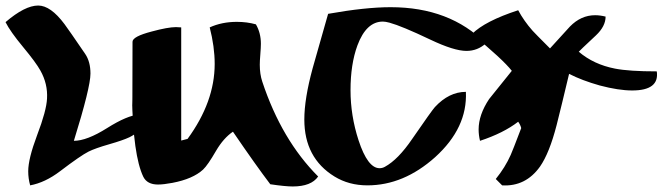

<svg xmlns="http://www.w3.org/2000/svg" viewBox="-45 -670 2395 694"><path d="M484 -224Q459 -192 423 -174Q400 -163 349.5 -148.5Q299 -134 275 -122Q247 -108 172 -51Q118 -10 64 0Q57 -25 57 -51Q57 -96 89 -181Q123 -270 125 -314Q128 -367 101 -415Q85 -444 38.5 -500Q-8 -556 -25 -590Q45 -650 93 -650Q138 -650 188 -583Q203 -563 263 -475Q282 -447 282 -404Q282 -354 222 -161Q269 -161 342 -207Q415 -253 458 -256Q467 -242 484 -224Z M1105 -32Q1080 4 1013 4Q986 4 932 -4Q881 -71 797 -194Q763 -171 736 -125Q706 -73 689 -57Q652 -23 578 -9Q546 -3 526 -3Q487 -3 473 -31Q436 -108 432 -323Q434 -200 434 -519Q434 -538 503 -556Q562 -572 591 -572Q601 -572 610 -571V-162L633 -168Q731 -302 731 -439Q731 -501 713 -571Q757 -591 811 -591Q848 -591 880 -582Q898 -551 898 -512Q898 -499 896 -474Q894 -449 894 -436Q894 -402 903 -375Q973 -164 1105 -32Z M1711 -513Q1681 -486 1641 -486Q1596 -486 1510 -527Q1407 -576 1363 -588Q1348 -592 1339 -592Q1279 -592 1247 -506Q1222 -438 1222 -344Q1222 -252 1251 -163Q1284 -62 1327 -62Q1337 -62 1346 -67Q1394 -93 1445 -168Q1516 -271 1527 -283Q1578 -338 1639 -338Q1645 -208 1528 -102Q1414 0 1283 0Q1216 0 1164 -32Q1055 -99 1055 -238Q1055 -313 1085 -423Q1104 -488 1141 -620Q1276 -644 1367 -644Q1581 -644 1711 -513Z M2329 -412Q2339 -343 2240 -343Q2191 -343 2123 -361Q2059 -379 2012 -403Q1984 -285 1967 -218Q1941 -117 1907 -68Q1855 5 1770 0L1747 -23Q1781 -65 1801 -110Q1807 -123 1839 -207Q1836 -219 1828 -230Q1775 -189 1690 -161Q1685 -182 1685 -202Q1685 -255 1723 -312L1805 -414Q1772 -456 1661 -547Q1708 -594 1828 -633Q1849 -594 1880 -559Q1887 -551 1943 -495Q1967 -522 2015 -574Q2055 -615 2106 -615Q2124 -615 2144 -610Q2144 -575 2109 -542Q2048 -485 2047 -483Q2101 -437 2178 -422Q2229 -412 2329 -412Z"/></svg>

Font: To Be Continued
Style: Regular
Weight: 400
Version: Macromedia Fontographer 4.1.4 9/2/97